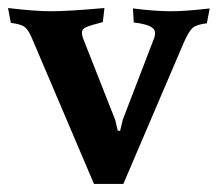

<svg xmlns="http://www.w3.org/2000/svg" viewBox="-39 -449 542 478"><path d="M342 -347Q347 -358 347 -366.5Q347 -375 341 -379Q330 -389 294 -393L292 -428Q348 -421 386 -421Q424 -421 483 -428L476 -391Q450 -388 440.5 -379.5Q431 -371 419 -344L268 9H195L43 -348Q33 -373 23.5 -381Q14 -389 -12 -392L-19 -429Q48 -421 89 -421Q130 -421 221 -429L217 -394Q186 -386 175.5 -381.5Q165 -377 165 -368Q165 -359 170 -348L248 -150L254 -124L260 -123L267 -152Z"/></svg>

Font: Buenard
Style: Bold
Weight: 700
Foundry: FontFuror
Version: Version 1.002 2011